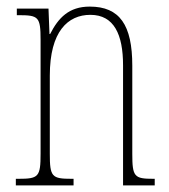

<svg xmlns="http://www.w3.org/2000/svg" viewBox="-20 -562 513 582"><path d="M28 0H203V-20H197C137 -20 131 -26 131 -96V-333C131 -467 186 -517 254 -517C326 -517 353 -457 353 -364V0H449V-20H445C387 -20 381 -26 381 -96V-363C381 -486 343 -542 252 -542C189 -542 157 -508 132 -459H130L127 -536H31V-516H36C97 -516 103 -511 103 -441V-96C103 -26 97 -20 36 -20H28Z"/></svg>

Font: Noto Serif Devanagari ExtraCondensed Thin
Style: Regular
Weight: 100
Width: 2
Designer: Universal Thirst, Indian Type Foundry and the Monotype Design Team
Foundry: Monotype Imaging Inc.
Version: Version 2.004